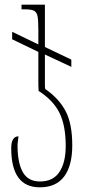

<svg xmlns="http://www.w3.org/2000/svg" viewBox="-20 -556 367 821"><path d="M28 78Q28 27 59 27Q59 31 57 44Q55 57 55 66Q55 140 77.5 180Q100 220 151 220Q207 220 234 179.5Q261 139 261 68Q261 -19 234.5 -73Q208 -127 144 -168Q145 -167 145 -170L144 -193V-334L32 -388V-420L144 -366V-428Q144 -469 140.5 -486.5Q137 -504 125.5 -510Q114 -516 88 -516H72V-536H172V-355L285 -301V-270L172 -323V-194Q172 -177 174 -175Q232 -135 260.5 -81Q289 -27 289 66Q289 152 254.5 198.5Q220 245 150 245Q28 245 28 78Z"/></svg>

Font: Noto Serif Georgian Thin Cond
Style: Regular
Weight: 250
Width: 3
Designer: Monotype Design team
Foundry: Monotype Imaging Inc.
Version: Version 1.000